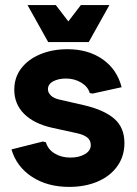

<svg xmlns="http://www.w3.org/2000/svg" viewBox="-20 -717 538 753"><path d="M251 16Q166 16 105.5 -23.5Q45 -63 25 -131L148 -162L160 -159Q168 -131 194.5 -115Q221 -99 256 -99Q290 -99 313 -112.5Q336 -126 336 -148Q336 -167 322 -178Q308 -189 280 -195L184 -216Q113 -232 74.5 -270.5Q36 -309 36 -365Q36 -413 63 -448.5Q90 -484 137.5 -504Q185 -524 245 -524Q326 -524 382.5 -484.5Q439 -445 457 -375L343 -350L332 -352Q325 -377 298.5 -393Q272 -409 239 -409Q209 -409 188.5 -398Q168 -387 168 -367Q168 -354 179.5 -342.5Q191 -331 215 -326L311 -304Q388 -286 428 -251.5Q468 -217 468 -156Q468 -104 440 -65Q412 -26 363 -5Q314 16 251 16ZM88 -697H199L248 -633L297 -697H409L328 -552H169Z"/></svg>

Font: Fustat ExtraBold
Style: Regular
Weight: 800
Designer: Mohamed Gaber, Khaled Hosny, Laura Garcia Mut
Foundry: Kief Type Foundry, Alif Type Foundry, Hard Type Foundry
Version: Version 1.007